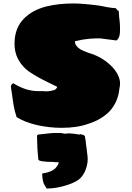

<svg xmlns="http://www.w3.org/2000/svg" viewBox="-20 -715 761 1110"><path d="M193 8Q122 -9 76 -38Q64 -74 58 -110Q52 -146 43 -213V-216Q45 -228 56 -234Q94 -211 129 -199.5Q164 -188 206 -188H230L246 -187Q269 -187 293 -194Q306 -199 311 -213L258 -239Q197 -268 148 -301Q97 -338 75 -395Q64 -426 64 -463Q64 -553 119 -608Q167 -657 249 -678Q320 -695 405 -695Q455 -695 543 -684Q552 -682 568 -680L598 -674Q632 -668 648 -668Q649 -668 651.5 -665Q654 -662 656 -660Q660 -653 664 -653H665H666L668 -632Q668 -617 671 -600Q674 -575 674 -546Q674 -521 671 -510Q666 -490 653 -481L560 -493H550H536Q502 -493 458 -486L425 -479Q413 -477 413 -475Q413 -451 444 -430Q459 -422 474 -416.5Q489 -411 493 -409Q567 -388 621 -336Q646 -312 660 -285Q674 -258 674 -233Q674 -218 670 -201Q663 -126 613 -71Q564 -22 490 1Q426 24 336 24Q265 24 193 8ZM229 333Q225 314 224.5 303.5Q224 293 224 288Q277 281 302 256Q313 243 317 233Q319 227 319 226Q319 223 316.5 222.5Q314 222 310 222.5Q306 223 302 223Q295 221 279 221Q252 221 229 218Q222 218 210 214Q207 213 205 211.5Q203 210 202 209Q197 162 196 138Q196 117 195 107Q195 77 194 68L200 63L247 58Q277 54 290 54H334L344 56Q347 58 364 58Q365 56 370 56Q387 56 405 58Q429 61 440 63Q441 63 442 62Q443 61 444 61H446Q450 62 457.5 64Q465 66 467 68Q471 72 471.5 75Q472 78 472 83Q472 84 473 86.5Q474 89 475 95Q475 100 477 118Q478 128 480 138Q482 148 482 156Q487 189 487 203Q487 216 486 223Q479 275 450 309Q428 336 366 355.5Q304 375 250 375Q246 368 238.5 356.5Q231 345 229 333Z"/></svg>

Font: Sigmar One
Style: Regular
Weight: 400
Designer: Vernon Adams
Foundry: Vernon Adams
Version: Version 2.000